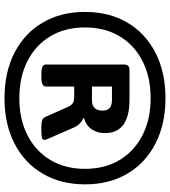

<svg xmlns="http://www.w3.org/2000/svg" viewBox="29 -777 756 854"><g transform="rotate(90 407.0 -350.0)"><path d="M417 8Q301 8 214.5 -36.5Q128 -81 80.5 -162Q33 -243 33 -350Q33 -458 80.5 -538.5Q128 -619 214.5 -663.5Q301 -708 417 -708Q532 -708 618.5 -663.5Q705 -619 752.5 -538.5Q800 -458 800 -350Q800 -243 752.5 -162Q705 -81 618.5 -36.5Q532 8 417 8ZM417 -58Q511 -58 582 -94.5Q653 -131 692 -196.5Q731 -262 731 -350Q731 -438 692 -503.5Q653 -569 582 -605.5Q511 -642 417 -642Q322 -642 251 -605.5Q180 -569 141 -503.5Q102 -438 102 -350Q102 -262 141 -196.5Q180 -131 251 -94.5Q322 -58 417 -58ZM307 -156Q267 -156 267 -176V-524Q267 -548 290 -548H423Q572 -548 572 -439Q572 -404 554.5 -379Q537 -354 506 -346V-342Q518 -338 529 -327Q540 -316 547 -301L598 -184Q601 -178 601.5 -174.5Q602 -171 602 -169Q602 -161 591.5 -158.5Q581 -156 563 -156H541Q526 -156 515 -159.5Q504 -163 499 -176L456 -273Q449 -288 440 -295Q431 -302 407 -302H365V-176Q365 -156 324 -156ZM365 -381H426Q472 -381 472 -428Q472 -470 426 -470H365Z"/></g></svg>

Font: Asap Semi Expanded Semi Expanded ExtraBold
Style: Italic
Weight: 800
Width: 6
Italic angle: -6°
Designer: Pablo Cosgaya
Foundry: Omnibus-Type
Version: Version 3.001; ttfautohint (v1.8.4.7-5d5b)